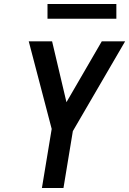

<svg xmlns="http://www.w3.org/2000/svg" viewBox="-20 -942 647 962"><path d="M190 0 239 -296 124 -735H241L313 -430L490 -735H607L345 -285L298 0ZM218 -848V-922H563V-848Z"/></svg>

Font: Iosevka SS04 Semibold Extended
Style: Italic
Weight: 600
Width: 7
Italic angle: -9°
Monospace: yes
Designer: Belleve Invis
Foundry: Belleve Invis
Version: Version 19.0.0; ttfautohint (v1.8.4)